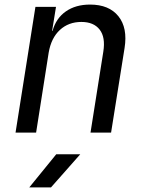

<svg xmlns="http://www.w3.org/2000/svg" viewBox="-20 -580 640 840"><path d="M48 0 135 -550H225L208 -445H210Q225 -500 268 -530Q311 -560 374 -560Q457 -560 498 -509Q539 -458 525 -370L466 0H376L432 -354Q442 -417 416 -450.5Q390 -484 336 -484Q280 -484 242 -449Q204 -414 193 -350L138 0ZM108 240 226 95H331L203 240Z"/></svg>

Font: JetBrains Mono NL
Style: Italic
Weight: 400
Italic angle: -9°
Monospace: yes
Designer: Philipp Nurullin, Konstantin Bulenkov
Foundry: JetBrains
Version: Version 2.305; ttfautohint (v1.8.4.7-5d5b)